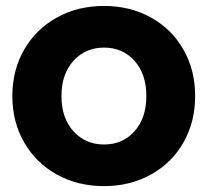

<svg xmlns="http://www.w3.org/2000/svg" viewBox="-20 -627 709 656"><path d="M22.2 -298.9Q22.2 -387.8 62.8 -457.8Q103.3 -527.8 174.4 -567.2Q245.6 -606.7 335.6 -606.7Q424.4 -606.7 495.6 -567.2Q566.7 -527.8 606.7 -457.8Q646.7 -387.8 646.7 -298.9Q646.7 -210 606.7 -140Q566.7 -70 495.6 -30.6Q424.4 8.9 335.6 8.9Q245.6 8.9 174.4 -30.6Q103.3 -70 62.8 -140Q22.2 -210 22.2 -298.9ZM480 -298.9Q480 -374.4 439.4 -419.4Q398.9 -464.4 335.6 -464.4Q272.2 -464.4 231.1 -419.4Q190 -374.4 190 -298.9Q190 -223.3 231.1 -178.3Q272.2 -133.3 335.6 -133.3Q398.9 -133.3 439.4 -178.3Q480 -223.3 480 -298.9Z"/></svg>

Font: Paperlogy 8 ExtraBold
Style: Regular
Weight: 800
Designer: redesigned by Lee Juim, glyphs from Gmarket Sans & Montserrat
Foundry: PT&
Version: Version 1.001